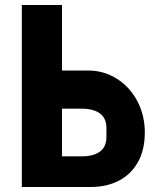

<svg xmlns="http://www.w3.org/2000/svg" viewBox="-20 -745 640 765"><path d="M67 -725H227V-464H332Q393.5 -464 445.2 -431.5Q497 -399 527 -342.5Q557 -286 557 -217Q557 -148.5 529.8 -99.5Q502.5 -50.5 453.8 -25.2Q405 0 342 0H67ZM404 -199V-235Q404 -274 378.2 -293Q352.5 -312 305 -312H227V-122H305Q352.5 -122 378.2 -141Q404 -160 404 -199Z"/></svg>

Font: JuliaMono Black
Style: Regular
Weight: 900
Monospace: yes
Designer: cormullion
Foundry: corm
Version: Version 0.054; ttfautohint (v1.8.4)